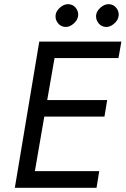

<svg xmlns="http://www.w3.org/2000/svg" viewBox="-20 -899 601 919"><path d="M440 -826Q442 -846 461.5 -863Q481 -880 502 -879Q523 -878 536.5 -861.5Q550 -845 548 -824Q546 -803 526.5 -786Q507 -769 487 -770Q465 -771 451.5 -788Q438 -805 440 -826ZM246 -826Q248 -846 267.5 -863Q287 -880 308 -879Q329 -878 342.5 -861.5Q356 -845 354 -824Q352 -803 332.5 -786Q313 -769 293 -770Q271 -771 257.5 -788Q244 -805 246 -826ZM168 -700H215H561L547 -621H241L206 -420H493L480 -341H192L147 -80H455L442 0H51Z"/></svg>

Font: Jost*
Style: Italic
Weight: 400
Italic angle: -10°
Version: Version 3.7